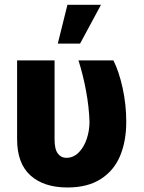

<svg xmlns="http://www.w3.org/2000/svg" viewBox="-20 -787 610 816"><path d="M211.9 -530.3V-194.3Q211.9 -152.8 225.8 -134.5Q239.7 -116.2 261.7 -116.2Q291.5 -116.2 314 -138.4Q336.4 -160.6 348.4 -196Q360.4 -231.4 360.4 -269.5Q358.4 -332.5 345.7 -400.9Q333 -469.2 313.5 -530.3H461.9Q485.4 -484.4 501 -413.6Q516.6 -342.8 516.6 -269.5Q516.6 -186.5 490.2 -124Q463.9 -61.5 408 -25.9Q352.1 9.8 266.6 9.8Q166.5 9.8 109.6 -41.3Q52.7 -92.3 52.7 -195.3V-530.3ZM266.6 -766.6H409.2L320.3 -601.6H225.6Z"/></svg>

Font: Pretendard ExtraBold
Style: Regular
Weight: 800
Designer: Base glyphs from Inter by Rasmus Andersson; Hangeul glyphs from Noto Sans CJK(Source Han Sans) by Jang Soo-young and Kan
Foundry: Kil Hyung-jin
Version: Version 1.309